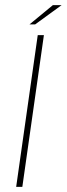

<svg xmlns="http://www.w3.org/2000/svg" viewBox="-20 -728 260 748"><path d="M43 0 127 -591H151L67 0ZM95 -633 186 -708H220L117 -633Z"/></svg>

Font: Alumni Sans Thin
Style: Italic
Weight: 100
Italic angle: -8°
Designer: Robert E. Leuschke
Foundry: Robert E. Leuschke
Version: Version 1.016